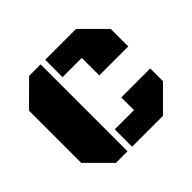

<svg xmlns="http://www.w3.org/2000/svg" viewBox="-154 -830 1012 1012"><g transform="rotate(-45 351.5 -324.0)"><path d="M177.2 0 47.4 -129.4V-518.6L177.2 -647.9H263.2V0ZM440.9 -388.2V-518.6H297.4V-647.9H527.3L656.7 -518.6V-388.2ZM297.4 0V-129.4H440.9V-224.1H656.7V-129.4L527.3 0Z"/></g></svg>

Font: Black Ops One
Style: Regular
Weight: 400
Designer: James Grieshaber, Eben Sorkin
Foundry: Sorkin Type Co.
Version: Version 1.004; ttfautohint (v1.8.4.7-5d5b)